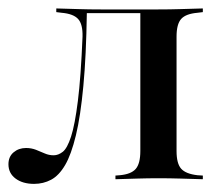

<svg xmlns="http://www.w3.org/2000/svg" viewBox="-35 -435 536 466"><path d="M349.2 -2.4Q323.4 -2.4 298.8 -1.6Q274.2 -0.8 245.2 0V-8.9L255.6 -9.7Q283.1 -12.1 294.4 -25Q305.6 -37.9 305.6 -68.5V-207.3H393.5V-68.5Q393.5 -37.9 404.8 -25.4Q416.1 -12.9 444.4 -9.7L457.3 -8.9V0Q427.4 -0.8 402.4 -1.6Q377.4 -2.4 349.2 -2.4ZM47.6 11.3Q20.2 11.3 2.8 -1.6Q-14.5 -14.5 -14.5 -36.3Q-14.5 -54.8 -2 -65.3Q10.5 -75.8 28.2 -75.8Q41.1 -75.8 52.4 -71.4Q63.7 -66.9 73.8 -62.5Q83.9 -58.1 95.2 -58.1Q106.5 -58.1 117.3 -66.5Q128.2 -75 137.5 -103.6Q146.8 -132.3 154 -189.9Q161.3 -247.6 165.3 -346Q166.1 -376.6 154.4 -389.1Q142.7 -401.6 114.5 -404L101.6 -405.6V-414.5Q131.5 -413.7 156.5 -412.9Q181.5 -412.1 209.7 -412.1H211.3H349.2Q377.4 -412.1 402.4 -412.9Q427.4 -413.7 457.3 -414.5V-405.6L444.4 -404Q416.1 -401.6 404.8 -389.1Q393.5 -376.6 393.5 -346V-207.3H305.6V-405.6L308.1 -403.2H172.6L175.8 -404.8Q174.2 -299.2 167.3 -226.2Q160.5 -153.2 149.2 -106.5Q137.9 -59.7 123 -34.3Q108.1 -8.9 89.1 1.2Q70.2 11.3 47.6 11.3Z"/></svg>

Font: Playfair 144pt SemiCondensed Medium
Style: Regular
Weight: 500
Width: 4
Designer: Claus Eggers Sørensen
Foundry: Claus Eggers Sørensen
Version: Version 2.203